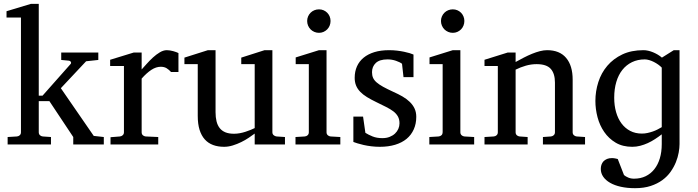

<svg xmlns="http://www.w3.org/2000/svg" viewBox="-20 -757 3659 1006"><path d="M363.8 0V-39.1L238.8 -227.1H183.1V-64Q183.1 -54.7 189 -48.8Q194.8 -43 204.1 -42L247.1 -39.1V0H20V-39.1L68.8 -42Q78.1 -43 84 -48.8Q89.8 -54.7 89.8 -64V-665H14.2V-698.2L142.1 -736.8H183.1V-255.9H203.1L350.1 -421.9Q354 -426.8 351.3 -432.4Q348.6 -438 341.8 -439L300.8 -442.9V-481.9H495.1V-442.9L431.2 -436L298.8 -294.9L471.2 -44.9L523.9 -39.1V0Z M876 -379.9Q866.2 -391.1 853.5 -399.2Q840.8 -407.2 822.3 -407.2Q797.9 -407.2 772.9 -390.9Q748 -374.5 722.2 -345.2V-64Q722.2 -54.7 728 -48.8Q733.9 -43 743.2 -42L809.1 -39.1V0H559.1V-38.1L608.4 -42Q617.2 -43 623.3 -48.8Q629.4 -54.7 629.4 -64V-411.1H557.1V-443.8L681.2 -481.9H722.2V-393.1Q732.9 -404.8 748.3 -422.1Q763.7 -439.5 781.2 -455.6Q798.8 -471.7 817.6 -482.9Q836.4 -494.1 854 -494.1Q861.8 -494.1 870.6 -492.7Q879.4 -491.2 887.7 -489Q896 -486.8 903.1 -484.1Q910.2 -481.4 915 -479V-379.9Z M1314.5 0V-57.1Q1301.8 -47.4 1283.4 -35.2Q1265.1 -22.9 1243.9 -12.5Q1222.7 -2 1199.5 5.1Q1176.3 12.2 1154.3 12.2Q1122.1 12.2 1096.4 2.7Q1070.8 -6.8 1053 -26.6Q1035.2 -46.4 1025.6 -76.9Q1016.1 -107.4 1016.1 -149.9V-420.9H946.3V-455.1L1069.3 -494.1H1109.4V-168.9Q1109.4 -142.6 1114.5 -121.6Q1119.6 -100.6 1131.1 -85.9Q1142.6 -71.3 1161.1 -63.7Q1179.7 -56.2 1206.1 -56.2Q1221.2 -56.2 1236.8 -59.1Q1252.4 -62 1266.6 -66.7Q1280.8 -71.3 1293.2 -76.4Q1305.7 -81.5 1314.5 -85.9V-420.9H1244.1V-455.1L1366.2 -494.1H1407.2V-64Q1407.2 -54.7 1413.8 -48.8Q1420.4 -43 1429.2 -42L1473.1 -39.1V0Z M1711.9 -647Q1711.9 -634.3 1707.3 -622.8Q1702.6 -611.3 1694.3 -603Q1686 -594.7 1675 -589.8Q1664.1 -585 1651.4 -585Q1638.7 -585 1627.2 -589.8Q1615.7 -594.7 1607.4 -603Q1599.1 -611.3 1594.2 -622.8Q1589.4 -634.3 1589.4 -647Q1589.4 -659.7 1594.2 -670.9Q1599.1 -682.1 1607.4 -690.4Q1615.7 -698.7 1627.2 -703.4Q1638.7 -708 1651.4 -708Q1664.1 -708 1675 -703.4Q1686 -698.7 1694.3 -690.4Q1702.6 -682.1 1707.3 -670.9Q1711.9 -659.7 1711.9 -647ZM1528.3 0V-39.1L1577.1 -42Q1586.4 -43 1592.3 -48.8Q1598.1 -54.7 1598.1 -64V-420.9H1529.3V-456.1L1651.4 -494.1H1690.9V-64Q1690.9 -54.7 1697 -48.8Q1703.1 -43 1711.9 -42L1763.2 -39.1V0Z M2161.1 -145Q2161.1 -108.4 2147.9 -79.1Q2134.8 -49.8 2110.4 -29.5Q2085.9 -9.3 2050.3 1.5Q2014.6 12.2 1970.2 12.2Q1947.3 12.2 1925.5 9.5Q1903.8 6.8 1885.5 2.7Q1867.2 -1.5 1853 -5.9Q1838.9 -10.3 1831.5 -13.2V-146H1882.3L1894.5 -61Q1909.7 -51.3 1931.9 -42.2Q1954.1 -33.2 1983.4 -33.2Q2004.9 -33.2 2021.5 -39.8Q2038.1 -46.4 2049.6 -57.1Q2061 -67.9 2067.1 -81.8Q2073.2 -95.7 2073.2 -110.8Q2073.2 -131.8 2064.9 -146.7Q2056.6 -161.6 2041 -173.6Q2025.4 -185.5 2002.7 -196.8Q1980 -208 1951.2 -222.2Q1923.8 -235.4 1902.8 -248.3Q1881.8 -261.2 1867.4 -276.1Q1853 -291 1845.7 -308.8Q1838.4 -326.7 1838.4 -349.1Q1838.4 -382.3 1850.3 -409.2Q1862.3 -436 1885.3 -454.8Q1908.2 -473.6 1941.7 -483.9Q1975.1 -494.1 2018.6 -494.1Q2040.5 -494.1 2060.5 -491.7Q2080.6 -489.3 2097.2 -485.8Q2113.8 -482.4 2126.5 -478.5Q2139.2 -474.6 2146.5 -471.2V-353H2094.2L2086.4 -422.9Q2075.7 -431.2 2054.7 -438.5Q2033.7 -445.8 2010.3 -445.8Q1968.8 -445.8 1949 -427Q1929.2 -408.2 1929.2 -378.9Q1929.2 -361.8 1934.8 -349.1Q1940.4 -336.4 1953.4 -325.2Q1966.3 -314 1987.5 -302.2Q2008.8 -290.5 2040.5 -275.9Q2066.9 -264.2 2088.9 -251.5Q2110.8 -238.8 2127 -223.1Q2143.1 -207.5 2152.1 -188.5Q2161.1 -169.4 2161.1 -145Z M2413.1 -647Q2413.1 -634.3 2408.4 -622.8Q2403.8 -611.3 2395.5 -603Q2387.2 -594.7 2376.2 -589.8Q2365.2 -585 2352.5 -585Q2339.8 -585 2328.4 -589.8Q2316.9 -594.7 2308.6 -603Q2300.3 -611.3 2295.4 -622.8Q2290.5 -634.3 2290.5 -647Q2290.5 -659.7 2295.4 -670.9Q2300.3 -682.1 2308.6 -690.4Q2316.9 -698.7 2328.4 -703.4Q2339.8 -708 2352.5 -708Q2365.2 -708 2376.2 -703.4Q2387.2 -698.7 2395.5 -690.4Q2403.8 -682.1 2408.4 -670.9Q2413.1 -659.7 2413.1 -647ZM2229.5 0V-39.1L2278.3 -42Q2287.6 -43 2293.5 -48.8Q2299.3 -54.7 2299.3 -64V-420.9H2230.5V-456.1L2352.5 -494.1H2392.1V-64Q2392.1 -54.7 2398.2 -48.8Q2404.3 -43 2413.1 -42L2464.4 -39.1V0Z M2824.7 0V-39.1L2866.7 -42Q2875.5 -43 2881.6 -48.8Q2887.7 -54.7 2887.7 -64V-324.2Q2887.7 -371.6 2865.7 -396.2Q2843.8 -420.9 2791.5 -420.9Q2762.7 -420.9 2734.9 -412.8Q2707 -404.8 2681.6 -392.1V-64Q2681.6 -54.7 2687.5 -48.8Q2693.4 -43 2702.6 -42L2744.6 -39.1V0H2518.6V-39.1L2567.4 -42Q2576.7 -43 2582.5 -48.8Q2588.4 -54.7 2588.4 -64V-411.1H2518.6V-443.8L2640.6 -481.9H2681.6V-432.1Q2702.6 -443.8 2724.4 -455.1Q2746.1 -466.3 2767.6 -475.1Q2789.1 -483.9 2809.1 -489Q2829.1 -494.1 2846.7 -494.1Q2912.1 -494.1 2946.3 -453.6Q2980.5 -413.1 2980.5 -339.8V-64Q2980.5 -54.7 2986.6 -48.8Q2992.7 -43 3001.5 -42L3045.4 -39.1V0Z M3540.5 -2Q3540.5 17.6 3536.1 42.2Q3531.7 66.9 3521.5 92.5Q3511.2 118.2 3493.9 142.8Q3476.6 167.5 3450.7 186.5Q3424.8 205.6 3389.4 217.3Q3354 229 3307.1 229Q3266.6 229 3233.4 221.7Q3200.2 214.4 3176.8 200.9Q3153.3 187.5 3140.6 168.9Q3127.9 150.4 3127.9 127.9Q3127.9 116.7 3131.3 106.4Q3134.8 96.2 3141.8 88.4Q3148.9 80.6 3160.2 75.9Q3171.4 71.3 3187 71.3Q3191.9 71.3 3197 72Q3202.1 72.8 3206.5 73.7Q3211.9 75.2 3216.8 76.2L3249.5 160.2Q3257.8 167.5 3271.5 173.3Q3285.2 179.2 3301.8 179.2Q3335.9 179.2 3362.8 166.3Q3389.6 153.3 3408.4 129.6Q3427.2 106 3437.3 72.5Q3447.3 39.1 3447.3 -2V-53.2Q3430.2 -40 3411.9 -28.1Q3393.6 -16.1 3374.3 -7.3Q3355 1.5 3334.7 6.8Q3314.5 12.2 3292.5 12.2Q3242.2 12.2 3205.8 -9.5Q3169.4 -31.2 3145.8 -65.7Q3122.1 -100.1 3110.8 -142.8Q3099.6 -185.5 3099.6 -228Q3099.6 -278.8 3115 -326.9Q3130.4 -375 3161.9 -412.1Q3193.4 -449.2 3240.5 -471.7Q3287.6 -494.1 3351.6 -494.1Q3363.3 -494.1 3376.2 -491.2Q3389.2 -488.3 3402.1 -482.9Q3415 -477.5 3426.8 -470.5Q3438.5 -463.4 3448.2 -455.1L3510.3 -494.1H3540.5ZM3447.3 -402.8Q3439.9 -410.6 3429 -418.5Q3418 -426.3 3406 -432.4Q3394 -438.5 3381.6 -442.1Q3369.1 -445.8 3358.4 -445.8Q3321.3 -445.8 3291.5 -431.4Q3261.7 -417 3241 -390.9Q3220.2 -364.7 3209.2 -327.6Q3198.2 -290.5 3198.2 -245.1Q3198.2 -204.1 3208 -169.7Q3217.8 -135.3 3236.3 -110.4Q3254.9 -85.4 3281.7 -71.3Q3308.6 -57.1 3343.3 -57.1Q3358.4 -57.1 3372.8 -60.3Q3387.2 -63.5 3400.6 -68.1Q3414.1 -72.8 3425.8 -78.9Q3437.5 -85 3447.3 -90.8Z"/></svg>

Font: Tagmukay Beta
Style: Regular
Weight: 400
Designer: Peter Martin
Foundry: SIL International
Version: Version 2.000; dev 82b92eM